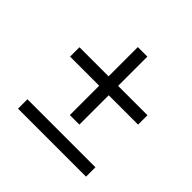

<svg xmlns="http://www.w3.org/2000/svg" viewBox="-149 -714 856 856"><g transform="rotate(45 279.5 -286.0)"><path d="M316.9 -328.1V-143.1H256.8V-328.1H73.2V-387.2H256.8V-571.8H316.9V-387.2H502V-328.1ZM502 0H73.2V-59.1H502Z"/></g></svg>

Font: Droid Serif
Style: Italic
Weight: 400
Italic angle: -12°
Designer: Monotype Design team
Foundry: Monotype Imaging Inc.
Version: Version 1.03